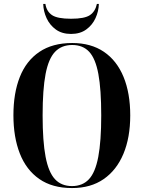

<svg xmlns="http://www.w3.org/2000/svg" viewBox="-20 -943 728 973"><path d="M345 10Q245 10 179 -36Q113 -82 80.5 -165Q48 -248 48 -359Q48 -471 80.5 -553Q113 -635 179.5 -680Q246 -725 346 -725Q441 -725 506.5 -680.5Q572 -636 606 -553.5Q640 -471 640 -358Q640 -246 605.5 -163.5Q571 -81 505.5 -35.5Q440 10 345 10ZM345 0Q398 0 430.5 -34.5Q463 -69 478 -148Q493 -227 493 -358Q493 -490 478.5 -568Q464 -646 432 -680.5Q400 -715 346 -715Q292 -715 259 -680.5Q226 -646 211 -568Q196 -490 196 -358Q196 -227 211 -148.5Q226 -70 258.5 -35Q291 0 345 0ZM340 -771Q294 -771 263 -793.5Q232 -816 216 -851Q200 -886 199 -923H210Q216 -885 243.5 -866.5Q271 -848 340 -848Q409 -848 436 -866.5Q463 -885 471 -923H481Q480 -886 464 -851Q448 -816 417 -793.5Q386 -771 340 -771Z"/></svg>

Font: Noto Serif Display Condensed
Style: Bold
Weight: 700
Width: 3
Designer: Monotype Design Team
Foundry: Monotype Imaging Inc.
Version: Version 2.009